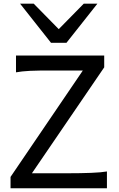

<svg xmlns="http://www.w3.org/2000/svg" viewBox="-20 -1011 641 1031"><path d="M539.6 -649.4 151.4 -80.6H341.8Q413.6 -80.6 469.2 -82.8Q524.9 -85 554.2 -90.3V0H36.6V-61L424.8 -632.3H258.8Q222.7 -632.3 193.6 -632.1Q164.6 -631.8 141.1 -630.6Q117.7 -629.4 99.1 -627.4Q80.6 -625.5 65.9 -622.6V-712.9H539.6ZM161.1 -991.2 295.4 -854.5 429.7 -991.2H502.9L336.9 -781.2H253.9L87.9 -991.2Z"/></svg>

Font: Andika New Basic
Style: Regular
Weight: 400
Designer: Victor Gaultney, Annie Olsen, Julie Remington, Don Collingsworth, Eric Hays
Foundry: SIL International
Version: Version 5.500